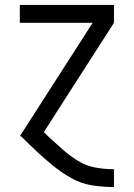

<svg xmlns="http://www.w3.org/2000/svg" viewBox="-20 -550 540 775"><path d="M439 205Q395 205 351 198Q307 191 268 169Q229 147 195 119.5Q161 92 128.5 61.5Q96 31 65 0H60L354 -458H60V-530H440V-458L157 -17L162 -12L169 -5L176 2Q204 28 232.5 53Q261 78 293.5 98.5Q326 119 363.5 126Q401 133 439 133H440V205Z"/></svg>

Font: Iosevka SS01
Style: Regular
Weight: 400
Monospace: yes
Designer: Belleve Invis
Foundry: Belleve Invis
Version: 2.3.3; ttfautohint (v1.8.3)